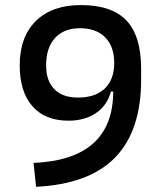

<svg xmlns="http://www.w3.org/2000/svg" viewBox="-20 -716 626 746"><path d="M246.1 -247.1Q155.3 -247.1 106 -303.2Q56.6 -359.4 56.6 -461.9Q56.6 -572.8 119.4 -634.5Q182.1 -696.3 293.9 -696.3Q414.6 -696.3 471.4 -636.2Q528.3 -576.2 528.3 -449.2L447.3 -360.4H411.1Q396.5 -306.2 352.8 -276.6Q309.1 -247.1 246.1 -247.1ZM120.1 9.8 110.4 -83Q419.9 -96.2 419.9 -361.3V-417L528.3 -449.2V-406.2Q528.3 -208 427.5 -104.2Q326.7 -0.5 120.1 9.8ZM282.7 -336.9Q350.6 -336.9 387.2 -372.1Q423.8 -407.2 423.8 -471.7Q423.8 -535.2 388.7 -570.8Q353.5 -606.4 290.5 -606.4Q228.5 -606.4 193.8 -568.4Q159.2 -530.3 159.2 -461.9Q159.2 -401.9 191.2 -369.4Q223.1 -336.9 282.7 -336.9Z"/></svg>

Font: Cascadia Code
Style: Regular
Weight: 400
Monospace: yes
Designer: Aaron Bell
Foundry: Saja Typeworks
Version: Version 2106.017